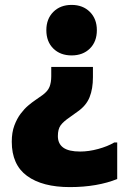

<svg xmlns="http://www.w3.org/2000/svg" viewBox="-20 -572 534 783"><path d="M359 -299V-257Q359 -210 345.5 -176Q332 -142 298 -118L266 -95Q238 -76 227 -60.5Q216 -45 216 -17Q216 14 238 30Q260 46 307 46Q342 46 380.5 35.5Q419 25 446 9H458V158Q419 174 370 182.5Q321 191 265 191Q153 191 90.5 145.5Q28 100 28 6Q28 -32 38.5 -60Q49 -88 64 -108Q79 -128 95 -141.5Q111 -155 123 -163L153 -184Q175 -200 182 -218Q189 -236 189 -261V-299ZM272 -552Q318 -552 346.5 -523.5Q375 -495 375 -449Q375 -402 346.5 -374Q318 -346 272 -346Q226 -346 197.5 -374Q169 -402 169 -449Q169 -495 197.5 -523.5Q226 -552 272 -552Z"/></svg>

Font: Kufam ExtraBold
Style: Regular
Weight: 800
Designer: Wael Morcos, Artur Schmal
Foundry: Original Type
Version: Version 1.300; ttfautohint (v1.8.3)